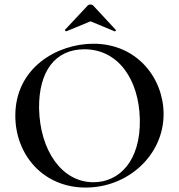

<svg xmlns="http://www.w3.org/2000/svg" viewBox="-20 -833 806 865"><path d="M273 -699C270 -697 277 -691 279 -692L388 -737L496 -692C499 -690 505 -697 501 -699L399 -809C393 -814 382 -814 376 -809ZM366 12C556 12 717 -133 717 -319C717 -480 598 -636 401 -636C239 -636 49 -529 49 -312C49 -136 174 12 366 12ZM401 -12C258 -12 160 -156 156 -344C154 -512 229 -611 360 -611C515 -611 606 -472 610 -296C614 -109 518 -12 401 -12Z"/></svg>

Font: Cormorant SC Semi
Style: Regular
Weight: 600
Designer: Christian Thalmann (Catharsis Fonts)
Version: Version 1.000;PS 001.000;hotconv 1.0.70;makeotf.lib2.5.58329